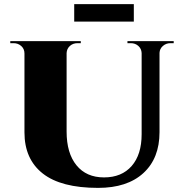

<svg xmlns="http://www.w3.org/2000/svg" viewBox="-20 -900 885 934"><path d="M341 -795V-880H631V-795ZM825 -690H809Q788 -690 772.5 -676.5Q757 -663 756 -643V-257Q756 -130 677.5 -58Q599 14 457 14Q277 14 188 -56Q99 -126 99 -256V-640Q99 -662 83.5 -676Q68 -690 46 -690H30V-700H373V-690H357Q335 -690 320 -676.5Q305 -663 304 -642V-260Q304 -155 352 -96Q400 -37 486 -37Q572 -37 620.5 -92.5Q669 -148 669 -247V-642Q668 -663 653 -676.5Q638 -690 616 -690H600V-700H825Z"/></svg>

Font: Cinzel Decorative Black
Style: Regular
Weight: 900
Designer: Natanael Gama
Version: Version 1.002;PS 001.002;hotconv 1.0.56;makeotf.lib2.0.21325